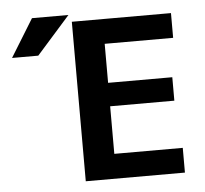

<svg xmlns="http://www.w3.org/2000/svg" viewBox="-53 -819 934 876"><g transform="rotate(-5 413.5 -381.5)"><path d="M445.3 -617.2V-438.5H739.3V-331.1H445.3V-113.3H758.8V0H304.7V-730.5H758.8V-617.2ZM125 -762.7H292L138.7 -589.8H18.6Z"/></g></svg>

Font: Mgen+ 1c bold
Style: Bold
Weight: 700
Designer: [Source Han Sans]
Ryoko NISHIZUKA  (kana & ideographs); Paul D. Hunt (Latin, Greek & Cyrillic); Wenlong ZHANG  (bopomofo
Version: Version 1.059.20150602